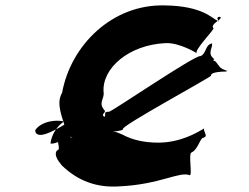

<svg xmlns="http://www.w3.org/2000/svg" viewBox="-20 -696 917 708"><path d="M564 -170C510 -170 466 -181 433 -199C405 -211 414 -208 398 -210C380 -216 404 -205 397 -207C388 -213 430 -211 434 -220C416 -226 765 -415 758 -417C756 -433 812 -432 818 -432C800 -438 826 -433 819 -435C787 -443 790 -453 774 -470C756 -476 776 -477 769 -479C743 -499 765 -520 762 -535C744 -541 766 -533 759 -535C736 -529 741 -497 719 -489C701 -495 389 -282 382 -284C357 -285 374 -269 365 -266V-265C349 -276 374 -280 365 -290C341 -317 366 -332 362 -356C355 -444 455 -531 591 -537C644 -539 707 -499 707 -499C689 -505 774 -590 767 -592C754 -607 797 -623 794 -632C776 -638 798 -632 791 -634C768 -633 797 -611 783 -619C762 -628 727 -674 589 -676C395 -682 241 -530 209 -354C184 -312 213 -258 222 -219C208 -213 246 -187 248 -186C230 -192 234 -195 294 -235C348 -272 326 -271 309 -276C303 -288 294 -283 232 -245C155 -198 125 -190 112 -206C112 -210 109 -212 110 -216C126 -241 173 -260 228 -246C240 -246 256 -229 263 -226C281 -206 284 -177 293 -184C306 -204 310 -207 293 -214C286 -231 291 -260 284 -270C226 -270 174 -226 166 -167C176 -164 192 -172 194 -172C198 -146 200 -146 189 -140C179 -125 193 -104 208 -86C266 -30 336 -2 424 -9C569 -16 643 -65 679 -50C691 -45 673 -134 687 -134C706 -143 715 -174 725 -186C744 -193 740 -194 733 -214C729 -226 742 -226 720 -215C709 -209 646 -170 564 -170Z"/></svg>

Font: Hussar Przerywany
Style: Obl
Weight: 400
Foundry: Cannot Into Space Fonts
Version: Version 0.982